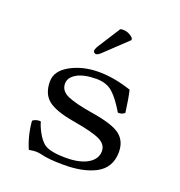

<svg xmlns="http://www.w3.org/2000/svg" viewBox="-133 -844 906 966"><g transform="rotate(20 320.0 -360.5)"><path d="M348 -729Q354 -731 362 -731Q393 -731 417 -708L420 -697L305 -588Q286 -569 275 -569Q270 -569 265.5 -573Q261 -577 261 -582Q261 -592 272 -610ZM88 -144Q95 -151 107.5 -154.5Q120 -158 131 -156Q137 -132 154 -101Q171 -70 191 -53Q222 -27 312 -27Q386 -27 428.5 -52.5Q471 -78 471 -120Q471 -156 432 -175.5Q393 -195 286 -213Q186 -230 145.5 -262.5Q105 -295 105 -361Q105 -418 170.5 -454Q236 -490 322 -490Q403 -490 496 -459Q506 -418 516 -342Q503 -329 480 -330Q443 -393 409.5 -423Q376 -453 322 -453Q255 -453 217.5 -431.5Q180 -410 180 -377Q180 -338 222.5 -319Q265 -300 358 -285Q472 -267 512.5 -235.5Q553 -204 553 -145Q553 -103 535 -72.5Q517 -42 483.5 -24.5Q450 -7 408 1.5Q366 10 314 10Q231 10 187 -2Q176 -5 157 -5Q147 -5 123 -1Q94 -68 88 -144Z"/></g></svg>

Font: Linux Libertine Mono O
Style: Mono
Weight: 400
Designer: Philipp H. Poll
Foundry: Philipp H. Poll
Version: Version 5.1.7